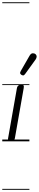

<svg xmlns="http://www.w3.org/2000/svg" viewBox="-25 -1250 344 1698"><path d="M71.5 0Q53 0 48.8 -8.5Q44.5 -17 46 -24L124 -467Q126 -479 130.8 -486.5Q135.5 -494 144 -497.2Q152.5 -500.5 166 -500.5Q180.5 -500.5 184 -493.8Q187.5 -487 184.5 -470L106.5 -27Q105.5 -21.5 100.5 -10.8Q95.5 0 71.5 0ZM71.5 0Q53 0 48.8 -8.5Q44.5 -17 46 -24L124 -467Q126 -479 130.8 -486.5Q135.5 -494 144 -497.2Q152.5 -500.5 166 -500.5Q180.5 -500.5 184 -493.8Q187.5 -487 184.5 -470L106.5 -27Q105.5 -21.5 100.5 -10.8Q95.5 0 71.5 0ZM166 -587Q158 -592 154 -599.5Q150 -607 159 -622.5L236 -756.5Q248.5 -778 263.8 -778.8Q279 -779.5 288 -772Q299.5 -761.5 299 -748.8Q298.5 -736 290 -724L197.5 -596Q188.5 -583.5 180.8 -583.2Q173 -583 166 -587ZM-5 420.5H235V428.5H-5ZM-5 -16H235V0H-5ZM-5 -505.5H235V-497.5H-5ZM-5 -1230H235V-1222H-5Z"/></svg>

Font: Edu VIC WA NT Pre Guide
Style: Regular
Weight: 400
Designer: Tina and Corey Anderson, Eben Sorkin, Mirko Velimirovic
Foundry: Google for Education
Version: Version 1.000